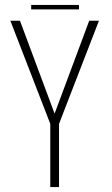

<svg xmlns="http://www.w3.org/2000/svg" viewBox="-20 -759 454 779"><path d="M184 0V-256.5L22 -675H61L201.5 -298L342 -675H381.5L219.5 -256.5V0ZM106.5 -721V-739H300.5V-721Z"/></svg>

Font: Anybody ExtraLight
Style: Regular
Weight: 200
Designer: Tyler Finck
Foundry: Etcetera Type Company
Version: Version 1.010; ttfautohint (v1.8.3) -l 8 -r 50 -G 200 -x 14 